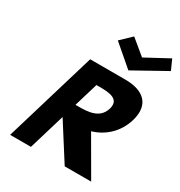

<svg xmlns="http://www.w3.org/2000/svg" viewBox="-255 -1327 1410 1502"><g transform="rotate(30 450.0 -576.0)"><path d="M515.6 -1152 420.4 -1061 608.9 -899 899.8 -1061 859 -1152 651.1 -1040ZM306.8 -825 60 0H248L345.6 -326L553 0H792L594.4 -341C705 -373 797.8 -456 834.9 -580C883.4 -742 792.2 -825 624.3 -825ZM385.3 -459 449.9 -675H476.6C562.5 -675 663.8 -670 633 -567C602.2 -464 497.9 -459 412 -459Z"/></g></svg>

Font: Hussar
Style: BdSuprExtOblThree
Weight: 700
Foundry: Cannot Into Space Fonts
Version: Version 2.00